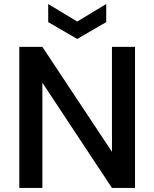

<svg xmlns="http://www.w3.org/2000/svg" viewBox="-20 -927 761 947"><path d="M532.2 -695.8H646V0H532.2L189 -519V0H75.2V-695.8H189L532.2 -178.2ZM360.8 -820.8 503.9 -907.2V-817.9L360.8 -734.9L217.8 -817.9V-907.2Z"/></svg>

Font: SVN-Poppins Medium
Style: Regular
Weight: 500
Designer: Ninad Kale (Devanagari), Jonny Pinhorn (Latin)
Foundry: Indian Type Foundry
Version: Version 3.002 2017